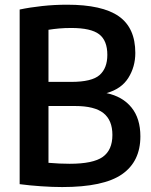

<svg xmlns="http://www.w3.org/2000/svg" viewBox="-20 -768 626 796"><path d="M238 7.5Q197.5 7.5 150 4.2Q102.5 1 61.5 -4.5V-728.5Q104 -737.5 154.8 -743Q205.5 -748.5 258 -748.5Q404 -748.5 472.5 -700.5Q541 -652.5 541 -548.5Q541 -491 512 -445Q483 -399 421.5 -382Q488 -368 525 -322.5Q562 -277 562 -202.5Q562 -98.5 485.8 -45.5Q409.5 7.5 238 7.5ZM275.5 -652Q248 -652 225.5 -650Q203 -648 181 -644.5V-428.5H275Q361 -428.5 393 -457Q425 -485.5 425 -540.5Q425 -600 391 -626Q357 -652 275.5 -652ZM269 -89Q366 -89 406 -117.5Q446 -146 446 -208.5Q446 -269.5 409 -299Q372 -328.5 291.5 -328.5H181V-93Q204.5 -91 226.2 -90Q248 -89 269 -89Z"/></svg>

Font: Encode Sans Condensed Condensed SemiBold
Style: Regular
Weight: 600
Width: 3
Designer: Multiple Designers
Foundry: Impallari Type
Version: Version 3.000; ttfautohint (v1.8.3) -l 8 -r 50 -G 200 -x 14 